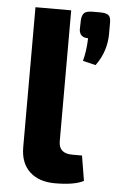

<svg xmlns="http://www.w3.org/2000/svg" viewBox="-52 -739 476 787"><g transform="rotate(5 186.0 -345.0)"><path d="M298 -702H328Q353 -702 362.5 -694Q372 -686 372 -665V-618Q372 -545 328 -485L275 -498Q286 -537 288 -592Q253 -592 251 -625L252 -665Q254 -686 263.5 -694Q273 -702 298 -702ZM209 -700V-161Q209 -111 265 -111H305L322 -8Q284 12 204 12Q138 12 100 -23.5Q62 -59 62 -124V-700Z"/></g></svg>

Font: Exo 2.0
Style: Bold
Weight: 700
Designer: Natanael Gama
Version: Version 1.001;PS 001.001;hotconv 1.0.70;makeotf.lib2.5.58329